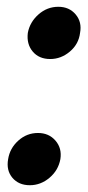

<svg xmlns="http://www.w3.org/2000/svg" viewBox="-20 -533 260 566"><path d="M128 -359Q95 -359 76.5 -381Q58 -403 62 -436Q68 -468 93.5 -490.5Q119 -513 152 -513Q184 -513 203 -490.5Q222 -468 216 -436Q212 -403 186 -381Q160 -359 128 -359ZM68 13Q35 13 16.5 -9Q-2 -31 4 -64Q9 -96 34 -118.5Q59 -141 92 -141Q124 -141 143.5 -118.5Q163 -96 158 -64Q152 -31 126 -9Q100 13 68 13Z"/></svg>

Font: Winky Sans Medium
Style: Italic
Weight: 500
Italic angle: -8.97852°
Designer: Simon Atzbach
Foundry: typofactur
Version: Version 1.205